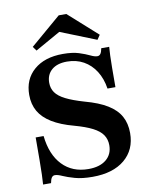

<svg xmlns="http://www.w3.org/2000/svg" viewBox="-86 -829 707 903"><g transform="rotate(-10 267.0 -377.0)"><path d="M283.1 11.3Q233.1 11.3 198.8 1.6Q164.5 -8.1 143.1 -17.7Q121.8 -27.4 108.9 -27.4Q99.2 -27.4 93.5 -19.4Q87.9 -11.3 84.7 6.5H46.8Q48.4 -13.7 49.2 -41.1Q50 -68.5 50.4 -110.9Q50.8 -153.2 50.8 -217.7H88.7Q98.4 -127.4 146 -77.8Q193.5 -28.2 270.2 -28.2Q324.2 -28.2 354.8 -53.2Q385.5 -78.2 385.5 -121.8Q385.5 -150 371 -171.4Q356.5 -192.7 324.2 -209.3Q291.9 -225.8 239.5 -240.3Q175.8 -257.3 135.1 -282.3Q94.4 -307.3 75 -341.1Q55.6 -375 55.6 -419.4Q55.6 -494.4 106.5 -538.3Q157.3 -582.3 244.4 -582.3Q290.3 -582.3 320.6 -572.6Q350.8 -562.9 370.6 -553.2Q390.3 -543.5 403.2 -543.5Q412.9 -543.5 418.5 -551.6Q424.2 -559.7 427.4 -577.4H465.3Q463.7 -558.9 462.9 -536.3Q462.1 -513.7 461.7 -478.2Q461.3 -442.7 461.3 -385.5H423.4Q416.1 -433.9 393.5 -469.4Q371 -504.8 336.3 -524.2Q301.6 -543.5 257.3 -543.5Q210.5 -543.5 184.3 -521Q158.1 -498.4 158.1 -459.7Q158.1 -433.1 172.2 -412.9Q186.3 -392.7 219 -376.2Q251.6 -359.7 307.3 -343.5Q372.6 -325.8 413.3 -300.8Q454 -275.8 473 -241.5Q491.9 -207.3 491.9 -161.3Q491.9 -81.5 436.3 -35.1Q380.6 11.3 283.1 11.3ZM125.8 -619.4 111.3 -639.5 257.3 -764.5H293.5L431.5 -641.1L416.9 -619.4L210.5 -701.6L283.1 -708.1Z"/></g></svg>

Font: Playfair 9pt
Style: Bold
Weight: 700
Designer: Claus Eggers Sørensen
Foundry: Claus Eggers Sørensen
Version: Version 2.203